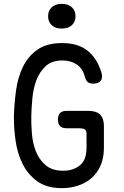

<svg xmlns="http://www.w3.org/2000/svg" viewBox="-20 -964 640 994"><path d="M428 -270Q428 -290 418 -295Q408 -300 388 -300H325Q302 -300 291 -311Q280 -322 280 -345Q280 -368 291 -379Q302 -390 325 -390H438Q479 -390 498.5 -370.5Q518 -351 518 -310V-200Q518 -145 500 -105.5Q482 -66 452 -40.5Q422 -15 382.5 -2.5Q343 10 300 10Q222 10 173 -25.5Q124 -61 97 -115.5Q70 -170 60.5 -236.5Q51 -303 52 -365Q54 -429 63 -495.5Q72 -562 98 -616.5Q124 -671 172.5 -706Q221 -741 301 -741Q342 -741 374.5 -731.5Q407 -722 432 -702.5Q457 -683 475 -655Q493 -627 505 -589Q513 -561 501.5 -546Q490 -531 462 -531Q445 -531 435 -538.5Q425 -546 419 -568Q408 -610 377 -630.5Q346 -651 303 -651Q248 -651 216 -621Q184 -591 168 -547.5Q152 -504 147.5 -454.5Q143 -405 142 -365Q141 -324 145 -274Q149 -224 165.5 -181Q182 -138 216 -109Q250 -80 308 -80Q358 -80 393 -107.5Q428 -135 428 -200ZM300 -816Q267 -816 248 -833.5Q229 -851 229 -880Q229 -909 248 -926.5Q267 -944 300 -944Q333 -944 352 -926.5Q371 -909 371 -880Q371 -851 352 -833.5Q333 -816 300 -816Z"/></svg>

Font: Maple Mono Normal
Style: Regular
Weight: 400
Monospace: yes
Designer: subframe7536
Version: Version 7.000